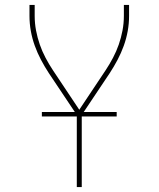

<svg xmlns="http://www.w3.org/2000/svg" viewBox="-20 -755 640 775"><path d="M290 0V-291L177 -460Q160 -486 145.5 -513.5Q131 -541 120.5 -570Q110 -599 104.5 -629.5Q99 -660 99 -691V-735H120V-691Q120 -661 125.5 -632Q131 -603 140.5 -575.5Q150 -548 164 -521.5Q178 -495 194 -471L300 -312L406 -471Q422 -495 436 -521.5Q450 -548 459.5 -575.5Q469 -603 474.5 -632Q480 -661 480 -691V-735H501V-691Q501 -660 495.5 -629.5Q490 -599 479.5 -570Q469 -541 454.5 -513.5Q440 -486 423 -460L310 -291V0ZM149 -285V-303H451V-285Z"/></svg>

Font: Zed Sans Thin Extended
Style: Regular
Weight: 100
Width: 7
Designer: Belleve Invis
Foundry: Belleve Invis
Version: Version 1.0.0; ttfautohint (v1.8.4)